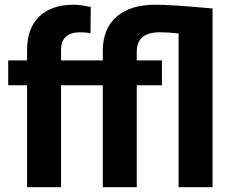

<svg xmlns="http://www.w3.org/2000/svg" viewBox="-20 -780 968 800"><path d="M92.8 0V-424.8H14.2V-528.3H92.8V-573.2Q92.8 -662.1 143.8 -711.2Q194.8 -760.3 286.6 -760.3Q315.9 -760.3 358.4 -750.5L356.9 -641.1Q339.4 -645.5 314 -645.5Q234.4 -645.5 234.4 -570.8V-528.3H408.2V-567.9Q408.7 -661.1 466.1 -710.7Q523.4 -760.3 626.5 -760.3Q696.8 -760.3 865.7 -744.6V0H724.1V-640.6Q682.1 -645.5 645.5 -645.5Q549.8 -645.5 549.8 -564V-528.3H654.8V-424.8H549.8V0H408.2V-424.8H234.4V0Z"/></svg>

Font: Shabnam FD
Style: Bold
Weight: 700
Foundry: DejaVu fonts team - Redesigned by Saber Rastikerdar - Based on Vazir font
Version: Version 5.00;October 20, 2019;FontCreator 12.0.0.2547 64-bit